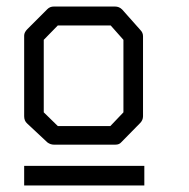

<svg xmlns="http://www.w3.org/2000/svg" viewBox="-20 -617 580 588"><path d="M114 -495V-273L157 -231H318L358 -273V-495L319 -539H157ZM64 -528 125 -589Q133 -597 145 -597H332Q345 -597 354 -588L410 -525Q418 -517 418 -506V-261Q418 -249 409 -240L351 -181Q345 -174 333.5 -174H330H145Q134.5 -174 125 -181L63 -239Q54 -247 54 -261V-508Q54 -518 64 -528ZM54 -109H422V-49H54Z"/></svg>

Font: 3270 Nerd Font Mono
Style: Regular
Weight: 400
Monospace: yes
Version: Version 3.0.1;Nerd Fonts 3.0.0